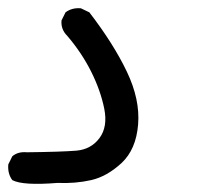

<svg xmlns="http://www.w3.org/2000/svg" viewBox="-23 -276 543 465"><path d="M116.2 167Q32.2 173.8 6.8 160.2Q-4.9 144.5 -2.9 122.1L6.8 102.5Q20.5 90.8 42 92.8Q126 91.8 161.6 88.9Q197.3 85.9 217.8 58.6Q238.3 31.2 229.5 -12.7Q220.7 -56.6 197.8 -102.5Q174.8 -148.4 139.6 -189.5Q124 -205.1 126 -226.6L135.7 -246.1Q151.4 -257.8 172.9 -255.9L193.4 -246.1Q252 -169.9 284.2 -102.5Q316.4 -35.2 311.5 25.4Q306.6 85.9 271.5 118.7Q236.3 151.4 197.8 160.2Q159.2 168.9 116.2 167Z"/></svg>

Font: NaikaiFont
Style: Regular
Weight: 400
Version: Version 1.67